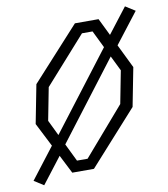

<svg xmlns="http://www.w3.org/2000/svg" viewBox="-88 -844 835 956"><g transform="rotate(-10 329.0 -366.0)"><path d="M58 37.5 159 -93.5 206.5 0H316L559 -270L597 -465L538.5 -585L657.5 -739L608.5 -770L510.5 -643L468 -730H348.5L107 -465L69 -270L130 -150L9.5 6.5ZM133 -275 165 -440 374.5 -675H428L470.5 -588L171 -196.5ZM196.5 -144.5 495.5 -536.5 533 -460 501 -295 293.5 -55H240Z"/></g></svg>

Font: Monaspace Krypton ExtraLight
Style: Italic
Weight: 200
Italic angle: -11°
Designer: Riley Cran & the Lettermatic Team
Foundry: Lettermatic
Version: Version 1.101 (Monaspace Krypton)